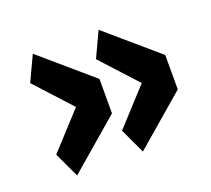

<svg xmlns="http://www.w3.org/2000/svg" viewBox="-85 -603 728 661"><g transform="rotate(-20 279.0 -272.0)"><path d="M50 -141 170 -272 50 -403 93 -495 279 -335V-209L93 -49ZM291 -141 411 -272 291 -403 334 -495 520 -335V-209L334 -49Z"/></g></svg>

Font: IBM Plex Arabic
Style: Bold
Weight: 700
Designer: Mike Abbink, Paul van der Laan, Pieter van Rosmalen, Wael Morcos, Khajak Apelian
Foundry: Bold Monday
Version: Version 1.0